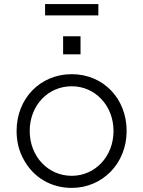

<svg xmlns="http://www.w3.org/2000/svg" viewBox="-20 -905 699 937"><path d="M460 -830V-885H200V-830ZM373 -640V-728H288V-640ZM330 12C479 12 598 -106 598 -266C598 -425 483 -543 330 -543C177 -543 61 -425 61 -266C61 -213 73 -166 97 -124C144 -39 229 12 330 12ZM330 -47C215 -47 125 -141 125 -266C125 -390 214 -484 330 -484C445 -484 534 -389 534 -266C534 -141 444 -47 330 -47Z"/></svg>

Font: Plus Jakarta Sans Light
Style: Regular
Weight: 300
Designer: Gumpita Rahayu
Foundry: Tokotype
Version: Version 2.071;gftools[0.9.30]